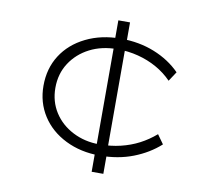

<svg xmlns="http://www.w3.org/2000/svg" viewBox="-78 -787 953 874"><g transform="rotate(10 398.5 -350.0)"><path d="M423 -79Q335 -79 264.5 -114Q194 -149 155 -210Q116 -271 116 -348Q116 -428 155 -489Q194 -550 265 -585Q336 -620 426 -620Q511 -620 582 -591.5Q653 -563 702 -513L673 -469Q642 -501 602 -523.5Q562 -546 515.5 -558Q469 -570 419 -570Q347 -570 291.5 -541.5Q236 -513 203.5 -463Q171 -413 171 -348Q171 -285 202.5 -235.5Q234 -186 289.5 -157.5Q345 -129 412 -129Q465 -129 510.5 -140Q556 -151 594.5 -171Q633 -191 668 -221L698 -179Q647 -133 577.5 -106Q508 -79 423 -79ZM400 0V-87L401 -123V-578L400 -608V-700H454V-607L453 -580V-122L454 -87V0Z"/></g></svg>

Font: Lexend Peta ExtraLight
Style: Regular
Weight: 250
Version: Version 1.007